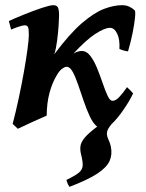

<svg xmlns="http://www.w3.org/2000/svg" viewBox="-20 -477 564 741"><path d="M493.7 -116.2Q480 -87.4 456.3 -53Q432.6 -18.6 409.7 2.9Q401.9 12.7 397.2 21Q392.6 29.3 392.6 38.1Q392.6 49.3 398.7 62Q404.8 74.7 407.7 88.4Q414.1 118.7 403.1 143.8Q392.1 168.9 355.5 193.1Q318.8 217.3 248 244.1Q245.1 240.2 242.2 234.1Q239.3 228 236.3 217.3Q270 201.2 284.2 189.5Q298.3 177.7 299.1 162.1Q299.8 146.5 293 119.1Q288.6 102.1 290.5 86.9Q292.5 71.8 307.1 54.2Q321.8 36.6 355 11.7Q339.4 -0.5 326.7 -27.6Q314 -54.7 303 -87.2Q292 -119.6 281.7 -149.7Q271.5 -179.7 260.7 -199.5Q250 -219.2 237.3 -219.2Q229.5 -219.2 218.8 -210.9Q208 -202.6 198.2 -185.1Q181.2 -156.7 170.9 -118.2Q160.6 -79.6 160.2 -30.8Q153.8 -27.8 138.2 -21Q122.6 -14.2 104.2 -5.9Q85.9 2.4 70.6 9.8Q55.2 17.1 48.8 20L28.8 1Q41 -44.9 52.2 -97.4Q63.5 -149.9 72.3 -199.7Q81.1 -249.5 86.2 -287.6Q91.3 -325.7 91.3 -342.8Q91.3 -367.7 87.6 -373.5Q84 -379.4 75.2 -379.4Q67.9 -379.4 49.3 -373Q30.8 -366.7 22.9 -362.8L14.2 -396Q40 -407.7 75.7 -422.1Q111.3 -436.5 142.6 -446.8Q173.8 -457 185.5 -457Q198.7 -457 203.4 -448.5Q208 -439.9 208 -416Q208 -404.3 206.1 -376.7Q204.1 -349.1 200.2 -318.6Q196.3 -288.1 189.5 -267.6Q248.5 -346.7 295.9 -387.5Q343.3 -428.2 381.3 -442.6Q419.4 -457 451.2 -457Q466.8 -457 479.2 -451.2Q491.7 -445.3 500 -437Q503.4 -433.1 501 -408.4Q498.5 -383.8 491.5 -348.6Q484.4 -313.5 474.1 -278.8Q456.1 -280.8 440.9 -288.1Q442.9 -326.2 431.9 -347.9Q420.9 -369.6 404.8 -369.6Q383.8 -369.6 347.9 -346.2Q312 -322.8 263.7 -270.5Q273.4 -275.9 281.2 -278.1Q289.1 -280.3 295.4 -280.3Q314.5 -280.3 329.1 -260.7Q343.8 -241.2 355.2 -212.6Q366.7 -184.1 376.5 -155.5Q386.2 -127 395.3 -107.4Q404.3 -87.9 414.6 -87.9Q427.2 -87.9 442.1 -104.5Q457 -121.1 470.2 -140.6Q474.1 -137.2 481.9 -129.4Q489.7 -121.6 493.7 -116.2Z"/></svg>

Font: Gentium Plus
Style: Bold Italic
Weight: 700
Italic angle: -8°
Designer: Victor Gaultney, Annie Olsen, Iska Routamaa, Becca Hirsbrunner
Foundry: SIL International
Version: Version 6.101